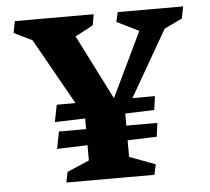

<svg xmlns="http://www.w3.org/2000/svg" viewBox="-48 -692 813 743"><g transform="rotate(-5 358.5 -320.0)"><path d="M689.9 -639.6 680.7 -593.3 611.3 -560.1 463.4 -303.2H550.8L543.5 -250L430.7 -246.1V-199.2H551.3L543.9 -146L430.7 -142.1V-77.6L531.2 -40L522 0H180.2L188.5 -40.5L274.4 -77.6V-136.7L155.8 -132.8L168.9 -199.2H274.4V-240.7L156.2 -236.8L169.4 -303.2H242.2L97.7 -560.1L27.3 -594.2L36.1 -639.6H342.3L335 -597.2L265.1 -560.1L392.1 -309.1L512.7 -560.1L427.2 -602.1L435.5 -639.6Z"/></g></svg>

Font: Vesper Libre Heavy
Style: Regular
Weight: 900
Designer: Robert Keller & Kimya Gandhi
Foundry: Mota Italic
Version: Version 1.058